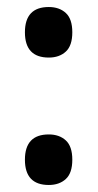

<svg xmlns="http://www.w3.org/2000/svg" viewBox="-20 -520 278 547"><path d="M51 -428Q51 -500 119 -500Q149 -500 167.5 -483Q186 -466 186 -428Q186 -390 167.5 -373Q149 -356 119 -356Q51 -356 51 -428ZM51 -65Q51 -137 119 -137Q149 -137 167.5 -120Q186 -103 186 -65Q186 -27 167.5 -10Q149 7 119 7Q51 7 51 -65Z"/></svg>

Font: Noto Serif Armenian SmBold Cond
Style: Regular
Weight: 600
Width: 3
Designer: Monotype Design team
Foundry: Monotype Imaging Inc.
Version: Version 1.000